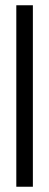

<svg xmlns="http://www.w3.org/2000/svg" viewBox="-20 -640 187 730"><path d="M42 70V-620H105V70Z"/></svg>

Font: Charger Pro
Style: Lit
Weight: 300
Designer: Jasper
Foundry: Cannot Into Space Fonts
Version: Version 1.09